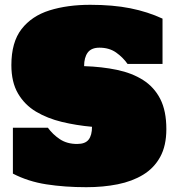

<svg xmlns="http://www.w3.org/2000/svg" viewBox="-20 -778 745 807"><path d="M342.8 8.8Q252 8.8 175 -3.2Q98.1 -15.1 34.2 -48.3V-241.2H181.2Q201.7 -212.9 231.7 -192.9Q261.7 -172.9 304.2 -172.9Q338.4 -172.9 352.5 -191.2Q366.7 -209.5 366.7 -245.1Q300.8 -251 240 -265.6Q179.2 -280.3 131.3 -308.8Q83.5 -337.4 55.7 -385Q27.8 -432.6 27.8 -504.4Q27.8 -600.6 70.6 -655.8Q113.3 -710.9 188.2 -734.4Q263.2 -757.8 359.4 -757.8Q454.6 -757.8 527.8 -743.2Q601.1 -728.5 663.1 -699.7V-509.3H516.1Q496.6 -537.1 467.8 -557.4Q439 -577.6 397.9 -577.6Q363.8 -577.6 348.6 -556.9Q333.5 -536.1 333.5 -500Q408.2 -497.6 471.4 -484.4Q534.7 -471.2 581.3 -441.7Q627.9 -412.1 653.6 -362.1Q679.2 -312 679.2 -235.4Q679.2 -165.5 653.3 -118.4Q627.4 -71.3 581.5 -43.5Q535.6 -15.6 474.6 -3.4Q413.6 8.8 342.8 8.8Z"/></svg>

Font: Holtwood One SC
Style: Regular
Weight: 400
Designer: Vernon Adams
Foundry: Vernon Adams
Version: Version 1.100; ttfautohint (v1.8.4.7-5d5b)